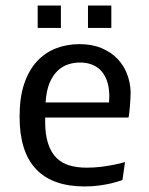

<svg xmlns="http://www.w3.org/2000/svg" viewBox="-20 -670 543 699"><path d="M271.5 -442.4Q248.5 -442.4 227.3 -435.3Q206.1 -428.2 189 -411.6Q171.9 -395 160.4 -367.9Q148.9 -340.8 146 -296.9H377Q377 -304.7 377.4 -309.1Q377.9 -313 377.9 -316.9Q377.9 -320.8 377.9 -324.2Q377 -355.5 368.7 -377.7Q360.4 -399.9 346.2 -414.3Q332 -428.7 313 -435.5Q293.9 -442.4 271.5 -442.4ZM425.8 -14.6Q408.2 -8.3 386.7 -2.9Q368.2 1.5 343.3 5.1Q318.4 8.8 288.6 8.8Q170.4 8.8 110.8 -54.7Q51.3 -118.2 51.3 -244.6Q51.3 -315.4 67.9 -364.5Q84.5 -413.6 113.8 -445.8Q143.1 -478 183.1 -493.7Q223.1 -509.3 269.5 -509.3Q315.4 -509.3 350.1 -494.6Q384.8 -480 407.7 -455.8Q430.7 -431.6 442.6 -400.4Q454.6 -369.1 455.6 -335.4Q455.6 -325.2 454.8 -309.8Q454.1 -294.4 452.9 -281.5Q451.7 -268.6 450.4 -257.8Q449.2 -247.1 447.8 -242.2H144.5V-224.6Q144.5 -179.7 155.3 -147Q166 -114.3 185.8 -95Q205.6 -75.7 233.4 -67.6Q261.2 -59.6 294.9 -59.6Q322.8 -59.6 347.9 -62.7Q373 -65.9 392.6 -69.8Q415.5 -74.2 435.1 -80.1ZM201.7 -649.9V-568.4H117.2V-649.9ZM385.3 -649.9V-568.4H300.3V-649.9Z"/></svg>

Font: Mako
Style: Regular
Weight: 400
Designer: vernon adams
Foundry: vernon adams
Version: Version 1.000